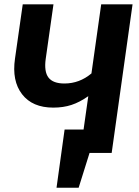

<svg xmlns="http://www.w3.org/2000/svg" viewBox="-20 -712 649 894"><path d="M451.2 -691.9H597.2L500 0H397L346.2 162.1H243.2L280.8 -108.9H369.1L391.1 -264.2Q350.6 -235.8 312.7 -223.4Q274.9 -210.9 228 -210.9Q130.9 -210.9 82.8 -273.2Q34.7 -335.4 49.8 -439L85.9 -691.9H229L192.9 -438Q184.6 -378.4 205.8 -350.8Q227.1 -323.2 279.8 -323.2Q350.1 -323.2 405.8 -370.1Z"/></svg>

Font: FiraGO SemiBold
Style: Italic
Weight: 600
Italic angle: -8°
Designer: bBox Type GmbH
Foundry: bBox Type GmbH
Version: Version 1.001;PS 001.001;hotconv 1.0.88;makeotf.lib2.5.64775